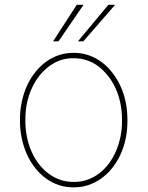

<svg xmlns="http://www.w3.org/2000/svg" viewBox="-20 -776 620 807"><path d="M63.6 0ZM289.8 11.4Q257.1 11.7 227.5 2Q197.8 -7.8 172.8 -26.3Q147.7 -44.7 127.3 -70.7Q106.9 -96.6 92.9 -128Q78.8 -159.4 71.2 -195.8Q63.6 -232.2 63.9 -271.3Q63.9 -313.6 72.1 -350.7Q80.3 -387.8 94.8 -418.7Q109.4 -449.6 129.6 -474.4Q149.9 -499.3 174.4 -517Q225.9 -554 289.8 -554Q323.5 -554 353 -543.7Q382.5 -533.4 407.1 -515.1Q431.8 -496.8 451.7 -471.2Q471.6 -445.7 485.8 -415.5Q515.6 -351.6 515.6 -271.3Q516 -230.1 508.2 -193.2Q500.4 -156.2 485.6 -124.8Q470.9 -93.4 450.3 -68Q429.7 -42.6 404.3 -24.9Q378.9 -7.1 350 2.3Q321 11.7 289.8 11.4ZM289.8 -11.4Q319.2 -11 345.9 -20.1Q372.5 -29.1 395.2 -46Q418 -62.9 436.1 -86.6Q454.2 -110.4 467 -139.6Q479.8 -168.7 486.5 -202.1Q493.3 -235.4 492.9 -271.3Q492.9 -310 485.6 -343.9Q478.3 -377.8 465 -406.4Q451.7 -435 433.4 -457.9Q415.1 -480.8 393.5 -497.2Q347.7 -531.2 289.8 -531.2Q246.1 -532 208.8 -511.7Q171.5 -491.5 144.2 -456.1Q116.8 -420.8 101.4 -373.2Q85.9 -325.6 86.6 -271.3Q86.3 -233.7 93.4 -199.6Q100.5 -165.5 113.6 -136.5Q126.8 -107.6 145.4 -84.2Q164.1 -60.7 186.6 -44.6Q209.2 -28.4 235.3 -19.7Q261.4 -11 289.8 -11.4ZM225.9 -602.3H203.1L302.6 -755.7H331ZM330.3 -602.3H307.5L435.4 -755.7H463.8Z"/></svg>

Font: Linik Sans Thin
Style: Regular
Weight: 100
Designer: Fonts by Rasmus Andersson / Changes by Cristiano Sobral with parts from Marc Monis
Foundry: rsms
Version: Version 3.020; ttfautohint (v1.6)